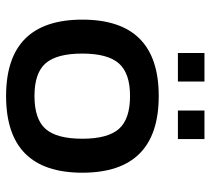

<svg xmlns="http://www.w3.org/2000/svg" viewBox="-50 -622 682 621"><g transform="rotate(90 290.5 -311.0)"><path d="M150.9 -545.9V-631.8H243.2V-545.9ZM336.9 -545.9V-631.8H429.2V-545.9ZM290 9.8Q43 9.8 43 -236.8Q43 -483.9 290 -483.9Q538.1 -483.9 538.1 -236.8Q538.1 9.8 290 9.8ZM290 -82Q364.7 -82 396.5 -117.9Q428.2 -153.8 428.2 -236.8Q428.2 -318.8 396.5 -355Q364.7 -391.1 290 -391.1Q216.3 -391.1 184.6 -355Q152.8 -318.8 152.8 -236.8Q152.8 -153.8 184.3 -117.9Q215.8 -82 290 -82Z"/></g></svg>

Font: Kanit
Style: Regular
Weight: 400
Designer: Katatrad Team
Foundry: CadsonDemak
Version: Version 1.000;PS 001.000;hotconv 1.0.88;makeotf.lib2.5.64775